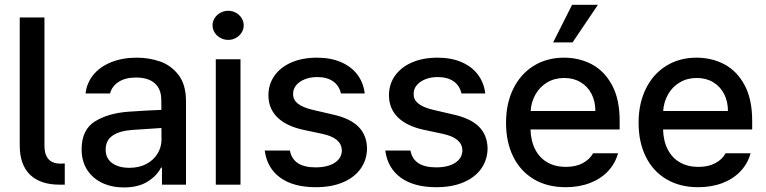

<svg xmlns="http://www.w3.org/2000/svg" viewBox="-20 -781 3241 812"><path d="M237.3 -88.9 253.9 -89.8V0H232.4Q150.4 0 106.9 -42.2Q63.5 -84.5 63.5 -165V-707H168V-165Q168 -127.4 184.8 -108.2Q201.7 -88.9 237.3 -88.9Z M523.4 -308.6Q556.6 -311 595.9 -313.2Q635.3 -315.4 662.6 -316.4L662.1 -358.4Q662.1 -403.8 634.8 -428.5Q607.4 -453.1 554.7 -453.1Q510.3 -453.1 481.9 -434.8Q453.6 -416.5 445.3 -385.7H341.8Q346.7 -429.7 374.5 -464.1Q402.3 -498.5 450 -517.8Q497.6 -537.1 558.6 -537.1Q608.9 -537.1 655.5 -521.5Q702.1 -505.9 734.4 -464.8Q766.6 -423.8 766.6 -352.5V0H665V-72.3H661.1Q643.1 -37.1 603.8 -12.7Q564.5 11.7 503.9 11.7Q453.1 11.7 412.6 -7.3Q372.1 -26.4 348.6 -62.7Q325.2 -99.1 325.2 -149.4Q325.2 -231.9 380.9 -267.1Q436.5 -302.2 523.4 -308.6ZM527.3 -71.3Q568.4 -71.3 599.1 -87.6Q629.9 -104 646.5 -131.6Q663.1 -159.2 663.1 -191.4L662.6 -239.7L538.1 -231.4Q484.9 -227.5 455.8 -207.3Q426.8 -187 426.8 -148.4Q426.8 -111.3 454.3 -91.3Q481.9 -71.3 527.3 -71.3Z M892.6 -530.3H997.1V0H892.6ZM878.9 -673.8Q878.9 -690.4 887.9 -704.6Q897 -718.8 912.4 -727.1Q927.7 -735.4 945.3 -735.4Q962.9 -735.4 977.8 -727.1Q992.7 -718.8 1001.7 -704.6Q1010.7 -690.4 1010.7 -673.8Q1010.7 -657.2 1001.7 -643.1Q992.7 -628.9 977.8 -620.6Q962.9 -612.3 945.3 -612.3Q927.7 -612.3 912.4 -620.6Q897 -628.9 887.9 -643.1Q878.9 -657.2 878.9 -673.8Z M1321.3 -455.1Q1292 -455.1 1268.6 -445.6Q1245.1 -436 1232.2 -419.9Q1219.2 -403.8 1219.7 -383.8Q1218.8 -359.9 1239 -343.3Q1259.3 -326.7 1302.7 -316.4L1386.7 -296.9Q1460 -280.8 1495.6 -245.4Q1531.2 -210 1532.2 -153.3Q1531.7 -105.5 1505.6 -68.1Q1479.5 -30.8 1430.7 -10Q1381.8 10.7 1315.4 10.7Q1220.7 10.7 1165 -29.8Q1109.4 -70.3 1099.6 -144.5H1206.1Q1219.2 -73.2 1314.5 -73.2Q1365.2 -73.2 1395.3 -92.5Q1425.3 -111.8 1425.8 -145.5Q1424.8 -171.4 1405 -188.5Q1385.3 -205.6 1343.8 -214.8L1260.7 -232.4Q1189 -248.5 1152.1 -285.6Q1115.2 -322.8 1115.2 -377.9Q1115.2 -424.8 1140.9 -460.9Q1166.5 -497.1 1212.9 -517.1Q1259.3 -537.1 1320.3 -537.1Q1378.4 -537.1 1422.1 -518.3Q1465.8 -499.5 1491.5 -465.3Q1517.1 -431.2 1522.5 -385.7H1421.9Q1414.6 -418.5 1388.9 -436.8Q1363.3 -455.1 1321.3 -455.1Z M1831.1 -455.1Q1801.8 -455.1 1778.3 -445.6Q1754.9 -436 1741.9 -419.9Q1729 -403.8 1729.5 -383.8Q1728.5 -359.9 1748.8 -343.3Q1769 -326.7 1812.5 -316.4L1896.5 -296.9Q1969.7 -280.8 2005.4 -245.4Q2041 -210 2042 -153.3Q2041.5 -105.5 2015.4 -68.1Q1989.3 -30.8 1940.4 -10Q1891.6 10.7 1825.2 10.7Q1730.5 10.7 1674.8 -29.8Q1619.1 -70.3 1609.4 -144.5H1715.8Q1729 -73.2 1824.2 -73.2Q1875 -73.2 1905 -92.5Q1935.1 -111.8 1935.5 -145.5Q1934.6 -171.4 1914.8 -188.5Q1895 -205.6 1853.5 -214.8L1770.5 -232.4Q1698.7 -248.5 1661.9 -285.6Q1625 -322.8 1625 -377.9Q1625 -424.8 1650.6 -460.9Q1676.3 -497.1 1722.7 -517.1Q1769 -537.1 1830.1 -537.1Q1888.2 -537.1 1931.9 -518.3Q1975.6 -499.5 2001.2 -465.3Q2026.9 -431.2 2032.2 -385.7H1931.6Q1924.3 -418.5 1898.7 -436.8Q1873 -455.1 1831.1 -455.1Z M2120.1 -261.7Q2120.1 -342.8 2150.6 -405.3Q2181.2 -467.8 2236.8 -502.4Q2292.5 -537.1 2365.2 -537.1Q2429.2 -537.1 2482.4 -509.3Q2535.6 -481.4 2568.1 -421.6Q2600.6 -361.8 2600.6 -270.5V-233.4H2223.6Q2225.1 -184.1 2243.9 -148.2Q2262.7 -112.3 2295.9 -93.8Q2329.1 -75.2 2373 -75.2Q2415.5 -75.2 2444.8 -91.1Q2474.1 -106.9 2488.3 -132.8H2593.8Q2582 -89.8 2551.8 -57.4Q2521.5 -24.9 2475.3 -7.1Q2429.2 10.7 2372.1 10.7Q2294.9 10.7 2238 -22.9Q2181.2 -56.6 2150.6 -118.2Q2120.1 -179.7 2120.1 -261.7ZM2498 -311.5Q2498 -352.1 2481.7 -383.8Q2465.3 -415.5 2435.5 -433.3Q2405.8 -451.2 2366.2 -451.2Q2325.7 -451.2 2294.2 -432.4Q2262.7 -413.6 2244.6 -381.6Q2226.6 -349.6 2224.1 -311.5ZM2399.4 -760.7H2508.8L2401.4 -601.6H2319.3Z M2680.7 -261.7Q2680.7 -342.8 2711.2 -405.3Q2741.7 -467.8 2797.4 -502.4Q2853 -537.1 2925.8 -537.1Q2989.7 -537.1 3043 -509.3Q3096.2 -481.4 3128.7 -421.6Q3161.1 -361.8 3161.1 -270.5V-233.4H2784.2Q2785.6 -184.1 2804.4 -148.2Q2823.2 -112.3 2856.4 -93.8Q2889.6 -75.2 2933.6 -75.2Q2976.1 -75.2 3005.4 -91.1Q3034.7 -106.9 3048.8 -132.8H3154.3Q3142.6 -89.8 3112.3 -57.4Q3082 -24.9 3035.9 -7.1Q2989.7 10.7 2932.6 10.7Q2855.5 10.7 2798.6 -22.9Q2741.7 -56.6 2711.2 -118.2Q2680.7 -179.7 2680.7 -261.7ZM3058.6 -311.5Q3058.6 -352.1 3042.2 -383.8Q3025.9 -415.5 2996.1 -433.3Q2966.3 -451.2 2926.8 -451.2Q2886.2 -451.2 2854.7 -432.4Q2823.2 -413.6 2805.2 -381.6Q2787.1 -349.6 2784.7 -311.5Z"/></svg>

Font: Pretendard GOV Medium
Style: Regular
Weight: 500
Designer: Base glyphs from Inter by Rasmus Andersson; Hangeul glyphs from Noto Sans CJK(Source Han Sans) by Jang Soo-young and Kan
Foundry: Kil Hyung-jin
Version: Version 1.309